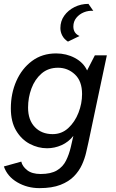

<svg xmlns="http://www.w3.org/2000/svg" viewBox="-24 -782 599 992"><path d="M180 190Q117 190 65.5 160Q14 130 -4 78L86 53Q91 77 116 97Q141 117 186 117Q239 117 270 98.5Q301 80 317 48Q333 16 342 -23L355 -80Q330 -48 294 -32Q258 -16 219 -16Q173 -16 130 -38.5Q87 -61 59.5 -107Q32 -153 32 -222Q32 -299 60.5 -363.5Q89 -428 141.5 -467Q194 -506 266 -506Q319 -506 363 -482.5Q407 -459 426 -418L466 -496H528Q504 -384 480.5 -272Q457 -160 433 -47Q428 -25 421 6Q414 37 399.5 69Q385 101 358.5 128.5Q332 156 288.5 173Q245 190 180 190ZM248 -89Q295 -89 329 -120.5Q363 -152 381.5 -199.5Q400 -247 400 -296Q400 -363 363 -397.5Q326 -432 276 -432Q225 -432 190.5 -402Q156 -372 138.5 -325Q121 -278 121 -226Q121 -162 156 -125.5Q191 -89 248 -89ZM433 -762 458 -726Q433 -728 409.5 -718.5Q386 -709 370.5 -690Q355 -671 355 -645Q355 -610 387 -596L327 -567Q307 -580 297.5 -598.5Q288 -617 288 -637Q288 -673 308 -701Q328 -729 361 -745.5Q394 -762 433 -762Z"/></svg>

Font: Atkinson Hyperlegible
Style: Italic
Weight: 400
Italic angle: -12°
Designer: Elliott Scott, Megan Eiswerth, Linus Boman, Theodore Petrosky
Foundry: Braille Institute
Version: Version 1.006; ttfautohint (v1.8.3)